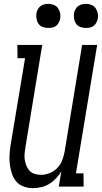

<svg xmlns="http://www.w3.org/2000/svg" viewBox="-20 -968 528 996"><path d="M151 8Q126 8 102.5 -0.5Q79 -9 64 -27Q49 -45 41.5 -68Q34 -91 31 -115.5Q28 -140 29.5 -165.5Q31 -191 35 -216L110 -666H71L70 -735H199L112 -205Q109 -188 107.5 -171.5Q106 -155 108.5 -139Q111 -123 117 -108Q123 -93 133.5 -82Q144 -71 160 -66Q176 -61 193 -61Q215 -61 237.5 -70Q260 -79 277 -96.5Q294 -114 302.5 -136Q311 -158 315 -180L406 -735H484L374 -69H413L414 0H285L298 -79Q287 -60 271 -43Q255 -26 235.5 -14Q216 -2 194 3Q172 8 151 8ZM426 -823Q411 -823 397 -828Q383 -833 375 -844.5Q367 -856 364.5 -870.5Q362 -885 364 -900Q366 -910 371.5 -920Q377 -930 385.5 -936.5Q394 -943 405 -945.5Q416 -948 426 -948Q441 -948 454.5 -942.5Q468 -937 476 -925.5Q484 -914 487 -899.5Q490 -885 487 -870Q485 -860 479.5 -850Q474 -840 465.5 -833.5Q457 -827 446.5 -825Q436 -823 426 -823ZM230 -823Q215 -823 201.5 -828Q188 -833 180 -844.5Q172 -856 169.5 -870.5Q167 -885 169 -900Q171 -910 176.5 -920Q182 -930 190.5 -936.5Q199 -943 209.5 -945.5Q220 -948 230 -948Q245 -948 259 -942.5Q273 -937 281 -925.5Q289 -914 292 -899.5Q295 -885 292 -870Q290 -860 284.5 -850Q279 -840 270.5 -833.5Q262 -827 251 -825Q240 -823 230 -823Z"/></svg>

Font: Iosevka QP
Style: Italic
Weight: 400
Italic angle: -9°
Designer: Belleve Invis
Foundry: Belleve Invis
Version: Version 20.0.0; ttfautohint (v1.8.4)